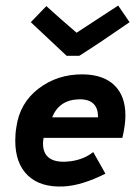

<svg xmlns="http://www.w3.org/2000/svg" viewBox="-20 -664 487 692"><path d="M406 -644 447 -584Q339 -509 266 -463H220L91 -584L147 -642Q192 -601 256 -546Q274 -558 324 -590.5Q374 -623 406 -644ZM421 -167H137Q135 -153 135 -147Q135 -81 210 -81Q218 -81 236 -83Q284 -90 316 -116L360 -38Q274 5 209 8Q126 12 80.5 -31.5Q35 -75 35 -157Q35 -183 39 -206Q51 -292 118 -344Q187 -397 279 -396Q353 -395 392.5 -356.5Q432 -318 432 -248Q432 -213 421 -167ZM168 -241H333Q334 -274 316.5 -290.5Q299 -307 264 -306Q193 -304 168 -241Z"/></svg>

Font: GFS Neohellenic Rg
Style: Bold Italic
Weight: 700
Italic angle: -12°
Designer: Designed by Takis Katsoulidis and George D. Matthiopoulos.
Foundry: Designed by Takis Katsoulidis and George D. Matthiopoulos.
Version: Version 1.0